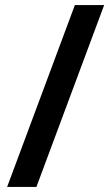

<svg xmlns="http://www.w3.org/2000/svg" viewBox="-20 -734 436 754"><path d="M389 -714 123 0H8L274 -714Z"/></svg>

Font: Noto Sans New Tai Lue SemiBold
Style: Regular
Weight: 600
Version: Version 2.003